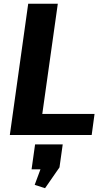

<svg xmlns="http://www.w3.org/2000/svg" viewBox="-20 -720 554 1024"><path d="M170.4 -112.2H484.2L469 0H32.4L130.4 -700H288.3L193.3 -25.4ZM314.5 50 297.3 172.6 220.3 283.7 165 265.9 226 101.7 275.3 183.2H148.4L167.1 50Z"/></svg>

Font: Pathway Extreme 8pt Thin
Style: Italic
Weight: 100
Italic angle: -8°
Designer: Eduardo Rodriguez Tunni
Foundry: Eduardo Rodriguez Tunni
Version: Version 1.000